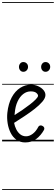

<svg xmlns="http://www.w3.org/2000/svg" viewBox="-25 -1349 534 1832"><path d="M216 10Q167.5 10 132.8 -14.8Q98 -39.5 77 -80.8Q56 -122 48 -172Q40 -222 45 -272Q54.5 -360 86.8 -419.8Q119 -479.5 167 -510.2Q215 -541 270.5 -541Q306.5 -541 338 -527Q369.5 -513 389 -490.5Q408.5 -468 408.5 -442Q408.5 -413.5 379.8 -379.5Q351 -345.5 305.5 -310Q260 -274.5 208 -240.2Q156 -206 109.5 -176.5Q115.5 -144.5 130.2 -115Q145 -85.5 168.5 -67Q192 -48.5 224 -48.5Q255.5 -48.5 287.2 -72.2Q319 -96 341 -139.5Q346 -149 357.5 -151.8Q369 -154.5 381.5 -147Q394 -140.5 397 -129.5Q400 -118.5 394.5 -109Q366 -58 322.2 -24Q278.5 10 216 10ZM114 -251Q149.5 -273 188.5 -299.8Q227.5 -326.5 261.5 -353Q295.5 -379.5 316.8 -401.5Q338 -423.5 338 -435.5Q338 -449 321 -463Q304 -477 267.5 -477Q230 -477 197.5 -452.5Q165 -428 143 -381.5Q121 -335 115.5 -269ZM216 10Q167.5 10 132.8 -14.8Q98 -39.5 77 -80.8Q56 -122 48 -172Q40 -222 45 -272Q54.5 -360 86.8 -419.8Q119 -479.5 167 -510.2Q215 -541 270.5 -541Q306.5 -541 338 -527Q369.5 -513 389 -490.5Q408.5 -468 408.5 -442Q408.5 -413.5 379.8 -379.5Q351 -345.5 305.5 -310Q260 -274.5 208 -240.2Q156 -206 109.5 -176.5Q115.5 -144.5 130.2 -115Q145 -85.5 168.5 -67Q192 -48.5 224 -48.5Q255.5 -48.5 287.2 -72.2Q319 -96 341 -139.5Q346 -149 357.5 -151.8Q369 -154.5 381.5 -147Q394 -140.5 397 -129.5Q400 -118.5 394.5 -109Q366 -58 322.2 -24Q278.5 10 216 10ZM114 -251Q149.5 -273 188.5 -299.8Q227.5 -326.5 261.5 -353Q295.5 -379.5 316.8 -401.5Q338 -423.5 338 -435.5Q338 -449 321 -463Q304 -477 267.5 -477Q230 -477 197.5 -452.5Q165 -428 143 -381.5Q121 -335 115.5 -269ZM409.5 -664Q391 -664 379.2 -677.5Q367.5 -691 367.5 -711Q367.5 -729 379 -743Q390.5 -757 409.5 -757Q428 -757 441 -744.2Q454 -731.5 454 -711Q454 -691.5 441.2 -677.8Q428.5 -664 409.5 -664ZM197.5 -664Q179.5 -664 167.8 -677.5Q156 -691 156 -711Q156 -729 167.5 -743Q179 -757 197.5 -757Q216.5 -757 229.5 -744.2Q242.5 -731.5 242.5 -711Q242.5 -691.5 229.8 -677.8Q217 -664 197.5 -664ZM-5 455H488.5V463H-5ZM-5 -16H488.5V0H-5ZM-5 -549H488.5V-541H-5ZM-5 -1329H488.5V-1321H-5Z"/></svg>

Font: Edu SA Dotted Guide
Style: Regular
Weight: 400
Designer: Tina and Corey Anderson, Eben Sorkin, Mirko Velimirovic
Foundry: Google for Education
Version: Version 2.000